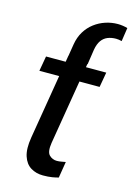

<svg xmlns="http://www.w3.org/2000/svg" viewBox="-118 -822 618 893"><g transform="rotate(15 191.5 -375.5)"><path d="M248 -543.9H149.4L161.1 -616.2Q167 -651.4 183.3 -678.2Q199.7 -705.1 223.9 -723.4Q248 -741.7 276.9 -751.2Q305.7 -760.7 335.9 -760.7Q346.7 -760.7 360.1 -758.8Q373.5 -756.8 382.8 -753.9L373 -688.5Q366.7 -690.4 358.9 -691.4Q351.1 -692.4 345.7 -692.4Q323.2 -692.4 305.2 -685.1Q287.1 -677.7 275.4 -661.1Q263.7 -644.5 258.8 -616.2ZM341.8 -528.3 329.1 -456.1H39.1L51.8 -528.3ZM151.4 -558.6H249L180.7 -146.5Q173.8 -102.5 189 -87.4Q204.1 -72.3 225.6 -72.3Q236.8 -72.3 249 -74.7Q261.2 -77.1 267.6 -78.1L254.9 0Q244.1 3.4 225.3 6.6Q206.5 9.8 180.7 9.8Q147.5 9.8 121.8 -5.9Q96.2 -21.5 85 -55.9Q73.7 -90.3 83 -146.5Z"/></g></svg>

Font: Inter Tight
Style: Italic
Weight: 400
Italic angle: -9.39999°
Designer: Rasmus Andersson
Foundry: rsms
Version: Version 3.002